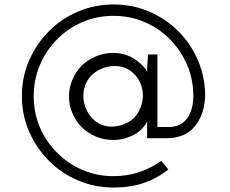

<svg xmlns="http://www.w3.org/2000/svg" viewBox="-20 -619 1030 860"><path d="M366 -131Q355 -156 353.5 -182.5Q352 -209 361 -235Q369 -259 387 -278.5Q405 -298 430 -309Q453 -320 478.5 -322.5Q504 -325 529 -319Q556 -311 577 -291.5Q598 -272 609 -246Q620 -219 620 -191Q620 -163 609 -137Q601 -114 584.5 -96Q568 -78 545 -67Q522 -56 496.5 -53Q471 -50 447 -56Q418 -65 397.5 -84.5Q377 -104 366 -131ZM734 140Q726 130 718.5 121Q711 112 702 102Q657 134 603 152Q549 170 489 170Q414 170 349 142Q284 114 236 65Q187 17 159 -48Q131 -113 131 -188Q131 -263 159 -328.5Q187 -394 236 -443Q284 -492 349 -520Q414 -548 489 -548Q563 -548 628 -520Q693 -492 741 -443Q790 -394 818 -328.5Q846 -263 846 -188Q845 -149 835.5 -122Q826 -95 810 -79Q796 -64 776.5 -57Q757 -50 735 -50H685V-375H643Q642 -355 640.5 -336Q639 -317 639 -297Q634 -308 623 -320.5Q612 -333 596 -345Q575 -362 547.5 -372Q520 -382 487 -382Q446 -382 409.5 -366.5Q373 -351 346 -325Q320 -298 304.5 -262.5Q289 -227 289 -187Q289 -147 304.5 -111.5Q320 -76 346 -49Q373 -23 409.5 -7.5Q446 8 487 8Q517 8 542.5 0Q568 -8 588 -20Q607 -32 620 -46.5Q633 -61 639 -75V-35V0H732Q758 0 786 -8.5Q814 -17 838 -38Q862 -60 879 -96Q896 -132 899 -188Q899 -273 867 -348Q835 -423 779 -479Q723 -535 648.5 -567Q574 -599 489 -599Q404 -599 329 -567Q254 -535 199 -479Q143 -423 110.5 -348.5Q78 -274 78 -189Q78 -104 110.5 -29.5Q143 45 199 101Q254 157 329 189Q404 221 489 221Q564 221 624 200.5Q684 180 734 140Z"/></svg>

Font: Josefin Slab Medium
Style: Regular
Weight: 500
Designer: Santiago Orozco
Foundry: Typemade
Version: Version 2.000